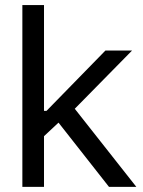

<svg xmlns="http://www.w3.org/2000/svg" viewBox="-20 -727 557 747"><path d="M144.3 -295.6H160.9L390.2 -530.4H493.8L247.2 -279.7H239.6L145.7 -192ZM67 -707.2H151.2V0H67ZM198.9 -261 258.3 -319.8 510.4 0H404Z"/></svg>

Font: Pretendard Variable
Style: Regular
Weight: 400
Designer: Base glyphs from Inter by Rasmus Andersson; Hangul glyphs from Noto Sans CJK(Source Han Sans) by Jang Soo-young and Kang
Foundry: Kil Hyung-jin
Version: Version 1.100;FEAKit 1.0